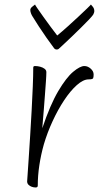

<svg xmlns="http://www.w3.org/2000/svg" viewBox="-20 -816 437 849"><path d="M138 13Q129 13 120.5 10Q112 7 106 1Q100 -5 100 -14Q100 -15 102 -43Q104 -71 107 -117Q110 -163 113.5 -218Q117 -273 120 -329Q123 -385 125 -434Q127 -483 127 -516Q127 -520 128.5 -522Q130 -524 135 -524Q146 -524 157.5 -521Q169 -518 177 -512Q185 -506 185 -497Q185 -483 183 -455Q181 -427 178.5 -393.5Q176 -360 173.5 -328Q171 -296 169 -274.5Q167 -253 167 -249Q202 -353 237.5 -413Q273 -473 303.5 -498.5Q334 -524 353 -524Q368 -524 381 -512.5Q394 -501 394 -487Q394 -476 392 -470.5Q390 -465 372 -465Q348 -465 319.5 -439.5Q291 -414 263.5 -372.5Q236 -331 212.5 -280Q189 -229 174 -178Q161 -132 154 -85.5Q147 -39 147 5Q147 9 144.5 11Q142 13 138 13ZM231 -597Q229 -597 225.5 -598Q222 -599 219 -603Q204 -623 186 -648.5Q168 -674 151.5 -699.5Q135 -725 124 -743Q120 -749 117 -757Q114 -765 114 -772Q114 -780 124 -787.5Q134 -795 135 -796Q135 -794 145.5 -779Q156 -764 171.5 -742Q187 -720 203.5 -698Q220 -676 233 -659Q255 -677 280 -699.5Q305 -722 328 -743.5Q351 -765 366 -779.5Q381 -794 382 -796Q384 -794 390.5 -786Q397 -778 397 -767Q397 -763 395.5 -759Q394 -755 392 -751Q388 -745 373.5 -729.5Q359 -714 339 -694.5Q319 -675 299 -655.5Q279 -636 263.5 -622Q248 -608 243 -603Q239 -599 236.5 -598Q234 -597 231 -597Z"/></svg>

Font: Briem Hand Thin
Style: Regular
Weight: 100
Designer: Gunnlaugur SE Briem, Eben Sorkin
Foundry: Sorkin Type Co.
Version: Version 1.003